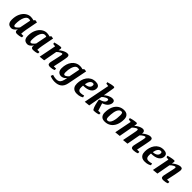

<svg xmlns="http://www.w3.org/2000/svg" viewBox="448 -2567 4580 4580"><g transform="rotate(45 2738.0 -277.5)"><path d="M161 10Q126 10 95.5 -3.5Q65 -17 47 -50.5Q29 -84 29 -143Q29 -256 67 -339.5Q105 -423 168.5 -469Q232 -515 307 -515Q336 -515 366 -508.5Q396 -502 408 -498L434 -533L502 -523L443 -215Q436 -176 431 -134Q426 -92 426 -66H500V-18Q460 -2 425 4Q390 10 359 10Q329 10 310.5 -2.5Q292 -15 292 -43Q292 -47 292.5 -54.5Q293 -62 294 -71Q295 -80 296 -87Q278 -58 256 -36Q234 -14 210.5 -2Q187 10 161 10ZM198 -73Q215 -73 235 -87Q255 -101 273 -120.5Q291 -140 301 -155L357 -437Q343 -443 331.5 -445.5Q320 -448 306 -448Q272 -448 246 -424.5Q220 -401 201.5 -359Q183 -317 173.5 -262.5Q164 -208 164 -145Q164 -104 173 -88.5Q182 -73 198 -73Z M704 10Q669 10 638.5 -3.5Q608 -17 590 -50.5Q572 -84 572 -143Q572 -256 610 -339.5Q648 -423 711.5 -469Q775 -515 850 -515Q879 -515 909 -508.5Q939 -502 951 -498L977 -533L1045 -523L986 -215Q979 -176 974 -134Q969 -92 969 -66H1043V-18Q1003 -2 968 4Q933 10 902 10Q872 10 853.5 -2.5Q835 -15 835 -43Q835 -47 835.5 -54.5Q836 -62 837 -71Q838 -80 839 -87Q821 -58 799 -36Q777 -14 753.5 -2Q730 10 704 10ZM741 -73Q758 -73 778 -87Q798 -101 816 -120.5Q834 -140 844 -155L900 -437Q886 -443 874.5 -445.5Q863 -448 849 -448Q815 -448 789 -424.5Q763 -401 744.5 -359Q726 -317 716.5 -262.5Q707 -208 707 -145Q707 -104 716 -88.5Q725 -73 741 -73Z M1125 10 1211 -425 1140 -434 1130 -475Q1160 -485 1195.5 -493Q1231 -501 1263.5 -506.5Q1296 -512 1318 -512Q1332 -512 1339 -504.5Q1346 -497 1346 -486Q1346 -481 1344 -467.5Q1342 -454 1340 -440Q1338 -426 1336 -418Q1375 -452 1412.5 -473.5Q1450 -495 1483 -505Q1516 -515 1538 -515Q1576 -515 1588 -498Q1600 -481 1600 -448Q1600 -437 1595 -407Q1590 -377 1582 -334.5Q1574 -292 1564 -244.5Q1554 -197 1544 -150.5Q1534 -104 1526 -66H1604V-18Q1576 -5 1539.5 2.5Q1503 10 1471 10Q1437 10 1417 -2.5Q1397 -15 1397 -56Q1397 -65 1402 -90.5Q1407 -116 1415 -151Q1423 -186 1431.5 -225Q1440 -264 1448 -299.5Q1456 -335 1461 -361.5Q1466 -388 1466 -398Q1466 -406 1463.5 -414.5Q1461 -423 1447 -423Q1434 -423 1411.5 -412.5Q1389 -402 1366 -385Q1343 -368 1325 -348L1262 -4Z M1798 183Q1753 183 1709.5 173Q1666 163 1635 148L1658 90Q1687 100 1721 106.5Q1755 113 1781 113Q1832 113 1864 94.5Q1896 76 1916 31.5Q1936 -13 1949 -92Q1934 -74 1914 -57.5Q1894 -41 1868 -30.5Q1842 -20 1809 -20Q1783 -20 1755 -33Q1727 -46 1707.5 -77.5Q1688 -109 1688 -164Q1688 -241 1708 -305Q1728 -369 1764.5 -416Q1801 -463 1851 -489Q1901 -515 1960 -515Q1982 -515 1999.5 -513Q2017 -511 2031 -507.5Q2045 -504 2055 -500L2093 -534L2157 -526L2057 -18Q2046 34 2024 72Q2002 110 1969.5 134.5Q1937 159 1894 171Q1851 183 1798 183ZM1858 -97Q1875 -97 1894.5 -107.5Q1914 -118 1931.5 -133.5Q1949 -149 1958 -163L2012 -437Q2001 -442 1986 -444.5Q1971 -447 1958 -447Q1930 -447 1908.5 -431Q1887 -415 1871 -387Q1855 -359 1844 -323Q1833 -287 1828 -247Q1823 -207 1823 -167Q1823 -126 1833 -111.5Q1843 -97 1858 -97Z M2368 10Q2323 10 2286 -7Q2249 -24 2227.5 -63Q2206 -102 2206 -167Q2206 -230 2223 -292Q2240 -354 2275.5 -404.5Q2311 -455 2366 -485Q2421 -515 2497 -515Q2554 -515 2589 -490.5Q2624 -466 2624 -416Q2624 -331 2552.5 -282.5Q2481 -234 2345 -234Q2343 -217 2342 -204.5Q2341 -192 2341 -172Q2341 -139 2349 -115.5Q2357 -92 2376 -79.5Q2395 -67 2426 -67Q2449 -67 2476 -71Q2503 -75 2531 -85L2543 -36Q2519 -20 2478.5 -5Q2438 10 2368 10ZM2352 -289Q2421 -289 2464.5 -319.5Q2508 -350 2508 -403Q2508 -420 2501 -432Q2494 -444 2468 -444Q2426 -444 2395.5 -403.5Q2365 -363 2352 -289Z M2646 10 2777 -651 2705 -660 2695 -701Q2747 -718 2798 -728Q2849 -738 2880 -738Q2894 -738 2900 -730.5Q2906 -723 2906 -713Q2906 -707 2901.5 -679Q2897 -651 2890 -609Q2883 -567 2874.5 -517.5Q2866 -468 2858 -420Q2871 -435 2893 -451.5Q2915 -468 2942.5 -482.5Q2970 -497 3001 -506Q3032 -515 3062 -515Q3100 -515 3118.5 -498Q3137 -481 3137 -446Q3137 -395 3098 -342.5Q3059 -290 2965 -258L3025 -66H3103V-18Q3055 -1 3017.5 4.5Q2980 10 2948 10Q2934 10 2921 -9Q2908 -28 2897 -58.5Q2886 -89 2877 -122.5Q2868 -156 2862 -186.5Q2856 -217 2852.5 -236Q2849 -255 2849 -255L2854 -273Q2912 -289 2946.5 -307.5Q2981 -326 2996 -349Q3011 -372 3011 -400Q3011 -416 3003.5 -422.5Q2996 -429 2982 -429Q2964 -429 2938.5 -417.5Q2913 -406 2888 -388Q2863 -370 2846 -348L2783 -4Z M3313 10Q3235 10 3199 -32.5Q3163 -75 3163 -142Q3163 -261 3199.5 -344Q3236 -427 3302 -471Q3368 -515 3456 -515Q3511 -515 3544.5 -494Q3578 -473 3593.5 -438.5Q3609 -404 3609 -361Q3609 -244 3572 -161Q3535 -78 3468.5 -34Q3402 10 3313 10ZM3343 -56Q3382 -56 3407.5 -84Q3433 -112 3447.5 -157.5Q3462 -203 3468 -256.5Q3474 -310 3474 -361Q3474 -400 3465.5 -423.5Q3457 -447 3429 -447Q3396 -447 3373 -426.5Q3350 -406 3335 -372.5Q3320 -339 3312 -298.5Q3304 -258 3301 -217Q3298 -176 3298 -142Q3298 -103 3306.5 -79.5Q3315 -56 3343 -56Z M3675 10 3761 -425 3690 -434 3680 -475Q3710 -485 3746 -493.5Q3782 -502 3815.5 -507Q3849 -512 3869 -512Q3883 -512 3888.5 -505.5Q3894 -499 3895 -492Q3896 -485 3896 -485Q3896 -480 3894 -467Q3892 -454 3890 -440Q3888 -426 3886 -418Q3915 -445 3949.5 -467Q3984 -489 4020 -502Q4056 -515 4086 -515Q4115 -515 4133 -497.5Q4151 -480 4151 -454Q4151 -447 4150.5 -437.5Q4150 -428 4148 -418Q4177 -445 4212 -467Q4247 -489 4281.5 -502Q4316 -515 4343 -515Q4381 -515 4395 -500Q4409 -485 4409 -450Q4409 -440 4404 -410Q4399 -380 4391 -337.5Q4383 -295 4373 -246.5Q4363 -198 4353 -151Q4343 -104 4335 -66H4413V-18Q4385 -5 4348.5 2.5Q4312 10 4285 10Q4263 10 4245 6.5Q4227 3 4216.5 -12Q4206 -27 4206 -60Q4206 -68 4211 -92.5Q4216 -117 4223.5 -151Q4231 -185 4240 -222.5Q4249 -260 4256.5 -295Q4264 -330 4269 -356.5Q4274 -383 4274 -393Q4274 -407 4271 -415Q4268 -423 4255 -423Q4241 -423 4219 -411.5Q4197 -400 4175 -383Q4153 -366 4137 -348L4074 -4L3937 10Q3945 -30 3954.5 -79Q3964 -128 3974 -178Q3984 -228 3992.5 -272Q4001 -316 4006.5 -346.5Q4012 -377 4012 -387Q4012 -403 4009 -413Q4006 -423 3991 -423Q3977 -423 3956.5 -411.5Q3936 -400 3914.5 -383Q3893 -366 3875 -348L3812 -4Z M4659 10Q4614 10 4577 -7Q4540 -24 4518.5 -63Q4497 -102 4497 -167Q4497 -230 4514 -292Q4531 -354 4566.5 -404.5Q4602 -455 4657 -485Q4712 -515 4788 -515Q4845 -515 4880 -490.5Q4915 -466 4915 -416Q4915 -331 4843.5 -282.5Q4772 -234 4636 -234Q4634 -217 4633 -204.5Q4632 -192 4632 -172Q4632 -139 4640 -115.5Q4648 -92 4667 -79.5Q4686 -67 4717 -67Q4740 -67 4767 -71Q4794 -75 4822 -85L4834 -36Q4810 -20 4769.5 -5Q4729 10 4659 10ZM4643 -289Q4712 -289 4755.5 -319.5Q4799 -350 4799 -403Q4799 -420 4792 -432Q4785 -444 4759 -444Q4717 -444 4686.5 -403.5Q4656 -363 4643 -289Z M4946 10 5032 -425 4961 -434 4951 -475Q4981 -485 5016.5 -493Q5052 -501 5084.5 -506.5Q5117 -512 5139 -512Q5153 -512 5160 -504.5Q5167 -497 5167 -486Q5167 -481 5165 -467.5Q5163 -454 5161 -440Q5159 -426 5157 -418Q5196 -452 5233.5 -473.5Q5271 -495 5304 -505Q5337 -515 5359 -515Q5397 -515 5409 -498Q5421 -481 5421 -448Q5421 -437 5416 -407Q5411 -377 5403 -334.5Q5395 -292 5385 -244.5Q5375 -197 5365 -150.5Q5355 -104 5347 -66H5425V-18Q5397 -5 5360.5 2.5Q5324 10 5292 10Q5258 10 5238 -2.5Q5218 -15 5218 -56Q5218 -65 5223 -90.5Q5228 -116 5236 -151Q5244 -186 5252.5 -225Q5261 -264 5269 -299.5Q5277 -335 5282 -361.5Q5287 -388 5287 -398Q5287 -406 5284.5 -414.5Q5282 -423 5268 -423Q5255 -423 5232.5 -412.5Q5210 -402 5187 -385Q5164 -368 5146 -348L5083 -4Z"/></g></svg>

Font: Manuale
Style: Italic
Weight: 400
Italic angle: -11°
Designer: Eduardo Tunni / Pablo Cosgaya
Foundry: Eduardo Tunni / Pablo Cosgaya
Version: Version 1.002